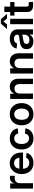

<svg xmlns="http://www.w3.org/2000/svg" viewBox="1810 -2596 797 4456"><g transform="rotate(-90 2208.0 -367.5)"><path d="M60.1 0V-529.3H180.7V-440.9H184.6Q198.7 -486.8 231.9 -511Q265.1 -535.2 314 -535.2Q325.2 -535.2 336.9 -534.4Q348.6 -533.7 356.4 -532.2V-419.9Q349.6 -421.4 332.5 -423.1Q315.4 -424.8 297.9 -424.8Q266.1 -424.8 240.5 -410.6Q214.8 -396.5 200 -369.9Q185.1 -343.3 185.1 -305.2V0Z M654.8 11.2Q575.2 11.2 517.3 -23.2Q459.5 -57.6 428.2 -119.4Q397 -181.2 397 -262.7Q397 -343.8 428.7 -406Q460.4 -468.3 516.8 -503.4Q573.2 -538.6 647.9 -538.6Q701.7 -538.6 746.8 -520.5Q792 -502.4 825.7 -467.8Q859.4 -433.1 877.9 -382.6Q896.5 -332 896.5 -267.1V-231H450.7V-316.4H834L777.3 -292.5Q777.3 -337.4 762.2 -370.4Q747.1 -403.3 718.5 -421.6Q689.9 -439.9 649.4 -439.9Q609.4 -439.9 580.3 -421.6Q551.3 -403.3 535.6 -370.8Q520 -338.4 520 -296.4V-240.2Q520 -192.4 536.6 -158Q553.2 -123.5 584 -105.2Q614.7 -86.9 657.2 -86.9Q686.5 -86.9 710 -95.5Q733.4 -104 749.5 -120.4Q765.6 -136.7 773.4 -159.2L889.2 -148.4Q878.4 -101.1 845.7 -64.9Q813 -28.8 764.2 -8.8Q715.3 11.2 654.8 11.2Z M1223.6 11.2Q1146.5 11.2 1088.9 -23.4Q1031.2 -58.1 999.3 -119.9Q967.3 -181.6 967.3 -263.2Q967.3 -344.7 999.3 -407Q1031.2 -469.2 1088.9 -503.9Q1146.5 -538.6 1223.6 -538.6Q1270.5 -538.6 1310.8 -525.4Q1351.1 -512.2 1381.8 -487.8Q1412.6 -463.4 1432.1 -429.2Q1451.7 -395 1458 -353.5L1337.9 -342.3Q1334 -363.3 1324.5 -380.4Q1314.9 -397.5 1300.5 -409.9Q1286.1 -422.4 1267.1 -429.2Q1248 -436 1224.6 -436Q1182.6 -436 1153.6 -414.1Q1124.5 -392.1 1109.4 -353.3Q1094.2 -314.5 1094.2 -263.2Q1094.2 -212.4 1109.4 -173.8Q1124.5 -135.3 1153.6 -113.3Q1182.6 -91.3 1224.6 -91.3Q1248.5 -91.3 1267.6 -98.1Q1286.6 -105 1300.8 -117.4Q1314.9 -129.9 1324.5 -147.7Q1334 -165.5 1338.4 -187L1458.5 -175.8Q1453.1 -134.3 1433.6 -99.9Q1414.1 -65.4 1383.1 -40.5Q1352.1 -15.6 1311.5 -2.2Q1271 11.2 1223.6 11.2Z M1786.1 11.2Q1709 11.2 1650.9 -23.2Q1592.8 -57.6 1560.8 -119.4Q1528.8 -181.2 1528.8 -263.2Q1528.8 -345.2 1560.8 -407.2Q1592.8 -469.2 1650.9 -503.9Q1709 -538.6 1786.1 -538.6Q1863.8 -538.6 1921.6 -503.9Q1979.5 -469.2 2011.5 -407.2Q2043.5 -345.2 2043.5 -263.2Q2043.5 -181.2 2011.5 -119.4Q1979.5 -57.6 1921.6 -23.2Q1863.8 11.2 1786.1 11.2ZM1786.1 -91.8Q1828.1 -91.8 1857.2 -113.5Q1886.2 -135.3 1901.6 -174.1Q1917 -212.9 1917 -263.2Q1917 -314.5 1901.6 -353Q1886.2 -391.6 1857.2 -413.6Q1828.1 -435.5 1786.1 -435.5Q1744.6 -435.5 1715.3 -413.8Q1686 -392.1 1670.9 -353.3Q1655.8 -314.5 1655.8 -263.2Q1655.8 -212.4 1670.9 -173.8Q1686 -135.3 1715.3 -113.5Q1744.6 -91.8 1786.1 -91.8Z M2265.1 -304.2V0H2140.1V-529.3H2261.2L2261.7 -396H2244.1Q2268.1 -465.8 2313 -502Q2357.9 -538.1 2424.8 -538.1Q2480 -538.1 2521.5 -514.4Q2563 -490.7 2586.4 -445.1Q2609.9 -399.4 2609.9 -333V0H2484.9V-313.5Q2484.9 -369.6 2457.3 -399.7Q2429.7 -429.7 2379.9 -429.7Q2346.7 -429.7 2320.8 -416Q2294.9 -402.3 2280 -374.3Q2265.1 -346.2 2265.1 -304.2Z M2855 -304.2V0H2730V-529.3H2851.1L2851.6 -396H2834Q2857.9 -465.8 2902.8 -502Q2947.8 -538.1 3014.6 -538.1Q3069.8 -538.1 3111.3 -514.4Q3152.8 -490.7 3176.3 -445.1Q3199.7 -399.4 3199.7 -333V0H3074.7V-313.5Q3074.7 -369.6 3047.1 -399.7Q3019.5 -429.7 2969.7 -429.7Q2936.5 -429.7 2910.6 -416Q2884.8 -402.3 2869.9 -374.3Q2855 -346.2 2855 -304.2Z M3475.6 9.8Q3423.8 9.8 3383.1 -8.3Q3342.3 -26.4 3318.6 -61.8Q3294.9 -97.2 3294.9 -149.4Q3294.9 -194.3 3311.8 -223.6Q3328.6 -252.9 3357.7 -270.5Q3386.7 -288.1 3423.6 -297.1Q3460.4 -306.2 3500 -310.5Q3547.9 -315.9 3576.7 -319.8Q3605.5 -323.7 3618.4 -332.3Q3631.3 -340.8 3631.3 -358.9V-361.8Q3631.3 -386.2 3620.1 -404.1Q3608.9 -421.9 3587.9 -431.6Q3566.9 -441.4 3536.6 -441.4Q3505.9 -441.4 3482.9 -431.6Q3460 -421.9 3446 -405.5Q3432.1 -389.2 3428.2 -369.1L3310.1 -379.9Q3318.8 -429.7 3349.4 -465.1Q3379.9 -500.5 3428 -519.3Q3476.1 -538.1 3537.6 -538.1Q3583 -538.1 3622.3 -527.1Q3661.6 -516.1 3691.7 -494.1Q3721.7 -472.2 3738.5 -438.2Q3755.4 -404.3 3755.4 -357.4V0H3634.3V-73.7H3630.9Q3618.7 -50.8 3598.4 -31.7Q3578.1 -12.7 3547.9 -1.5Q3517.6 9.8 3475.6 9.8ZM3506.8 -83Q3546.4 -83 3574.5 -97.9Q3602.5 -112.8 3617.2 -137.9Q3631.8 -163.1 3631.8 -192.9V-252.9Q3626 -248.5 3613.3 -244.6Q3600.6 -240.7 3583.7 -237.5Q3566.9 -234.4 3549.1 -231.7Q3531.2 -229 3515.1 -226.6Q3487.8 -223.1 3465.3 -214.4Q3442.9 -205.6 3429.7 -190.2Q3416.5 -174.8 3416.5 -150.9Q3416.5 -128.9 3427.7 -113.8Q3439 -98.6 3459.5 -90.8Q3480 -83 3506.8 -83Z M3875.5 0V-529.3H4000.5V0ZM3870.6 -602.5H3762.7V-604.5L3886.2 -745.6H3989.3L4114.3 -604.5V-602.5H4005.9L3938 -686Z M4388.7 -529.3V-429.7H4073.7V-529.3ZM4158.2 -665H4283.2V-150.4Q4283.2 -122.1 4295.2 -109.9Q4307.1 -97.7 4336.4 -97.7Q4347.2 -97.7 4362.1 -98.6Q4377 -99.6 4386.2 -100.6L4395.5 -2Q4378.9 1 4357.7 2.2Q4336.4 3.4 4316.4 3.4Q4237.3 3.4 4197.8 -31.7Q4158.2 -66.9 4158.2 -135.7Z"/></g></svg>

Font: Inter 24pt SemiBold
Style: Regular
Weight: 600
Designer: Rasmus Andersson
Foundry: rsms
Version: Version 4.001;git-66647c0bb